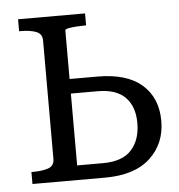

<svg xmlns="http://www.w3.org/2000/svg" viewBox="-43 -550 552 591"><g transform="rotate(-5 233.0 -254.5)"><path d="M176 -45H256Q316 -45 344 -76Q372 -107 372 -159Q372 -210 344 -238.5Q316 -267 259 -267H151V-312H262Q353 -312 399.5 -271Q446 -230 446 -159Q446 -89 398 -44.5Q350 0 258 0H34V-37H39Q68 -37 86.5 -43.5Q105 -50 105 -72V-437Q105 -458 86.5 -465Q68 -472 39 -472H34V-509H241V-472H237Q225 -472 210.5 -471Q196 -470 186 -468Q176 -466 176 -462Z"/></g></svg>

Font: Roboto Serif 28pt Condensed Light
Style: Regular
Weight: 300
Width: 3
Designer: Greg Gazdowicz
Foundry: Commercial Type
Version: Version 1.008